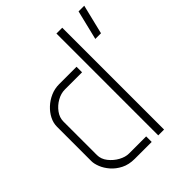

<svg xmlns="http://www.w3.org/2000/svg" viewBox="-196 -815 932 932"><g transform="rotate(-45 269.5 -349.5)"><path d="M463 -547 500 -699H539L502 -547ZM187 0Q147 0 117.5 -15Q88 -30 68.5 -52.5Q49 -75 39.5 -99Q30 -123 30 -141V-377Q30 -403 42.5 -427.5Q55 -452 76.5 -472Q98 -492 125.5 -504Q153 -516 184 -516H303V-478H185Q158 -478 131.5 -463Q105 -448 87.5 -424Q70 -400 70 -373V-143Q70 -115 89 -91Q108 -67 134.5 -52.5Q161 -38 185 -38H303V0ZM348 0V-699H388V0Z"/></g></svg>

Font: Stick No Bills ExtraLight
Style: Regular
Weight: 200
Designer: Kosala Senevirathne, Siva Puranthara, Lasantha Premarathna, Tharique Azeez
Foundry: mooniak
Version: Version 2.000